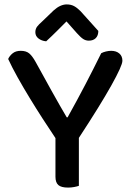

<svg xmlns="http://www.w3.org/2000/svg" viewBox="-20 -843 597 869"><path d="M534 -568Q534 -546 484 -456.5Q434 -367 337 -219V-2Q329 1 315.5 3.5Q302 6 288 6Q257 6 244 -5.5Q231 -17 231 -43V-218Q204 -258 174 -304.5Q144 -351 115 -398.5Q86 -446 60.5 -491.5Q35 -537 17 -576Q23 -590 37 -601.5Q51 -613 74 -613Q98 -613 112 -601.5Q126 -590 141 -563Q153 -542 172 -507Q191 -472 212 -434.5Q233 -397 252 -363.5Q271 -330 282 -312H286Q308 -352 328 -388.5Q348 -425 366 -460Q384 -495 402 -530Q420 -565 438 -602Q447 -607 459.5 -610Q472 -613 483 -613Q506 -613 520 -601Q534 -589 534 -568ZM281 -746Q262 -727 238.5 -703.5Q215 -680 189 -656Q168 -658 154 -669Q140 -680 140 -697Q140 -712 148 -722.5Q156 -733 172 -747L223 -796Q253 -823 282 -823Q301 -823 315 -815.5Q329 -808 344 -793L425 -703Q425 -682 413.5 -670.5Q402 -659 382 -659Q368 -659 356.5 -666.5Q345 -674 328 -693Z"/></svg>

Font: Baloo 2 Medium
Style: Regular
Weight: 500
Designer: Sarang Kulkarni and Ek Type
Foundry: Ek Type
Version: Version 1.640;hotconv 1.0.111;makeotfexe 2.5.65597; ttfautoh